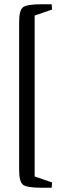

<svg xmlns="http://www.w3.org/2000/svg" viewBox="-20 -685 270 903"><path d="M143 -612V145L225 173L223 198H177Q105 198 87.5 183.5Q70 169 70 113V-580Q70 -636 87.5 -650.5Q105 -665 177 -665H223L225 -640Z"/></svg>

Font: Balthazar
Style: Regular
Weight: 400
Designer: Dario Manuel Muhafara
Foundry: Dario Manuel Muhafara
Version: Version 1.000